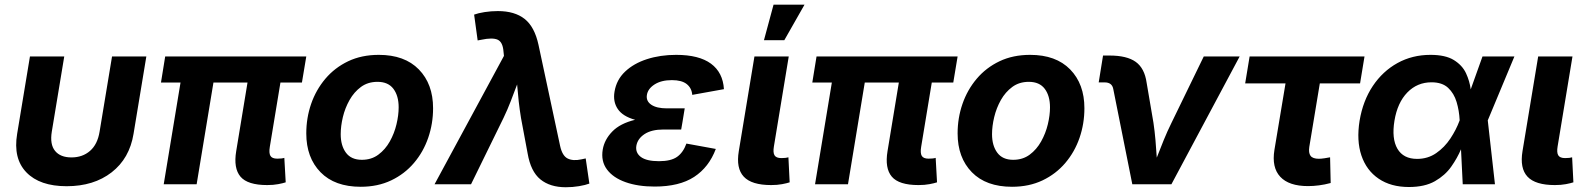

<svg xmlns="http://www.w3.org/2000/svg" viewBox="-20 -787 6791 820"><path d="M264.6 8.3Q149.9 8.3 92.8 -50.8Q35.6 -109.9 53.2 -215.3L107.9 -545.9H254.4L201.2 -224.6Q192.4 -170.4 215.1 -142.6Q237.8 -114.7 285.2 -114.7Q332.5 -114.7 364.5 -142.6Q396.5 -170.4 405.3 -224.6L458.5 -545.9H605L550.3 -215.3Q533.2 -110.4 456.8 -51Q380.4 8.3 264.6 8.3Z M1121.1 3.4Q1037.6 3.4 1007.1 -32.5Q976.6 -68.4 988.8 -141.6L1037.1 -434.6H891.6L819.8 0H679.2L751 -434.6H667.5L685.5 -545.9H1288.1L1269.5 -434.6H1177.7L1132.3 -159.7Q1127.9 -133.3 1135 -121.3Q1142.1 -109.4 1164.1 -109.4Q1184.6 -109.4 1194.3 -112.8L1200.2 -8.3Q1188.5 -4.4 1168 -0.5Q1147.5 3.4 1121.1 3.4Z M1520.5 10.7Q1409.7 10.7 1348.9 -51.5Q1288.1 -113.8 1288.1 -217.3Q1288.1 -283.2 1308.8 -343.3Q1329.6 -403.3 1369.6 -450.7Q1409.7 -498 1467 -525.4Q1524.4 -552.7 1597.7 -552.7Q1708 -552.7 1768.8 -490.5Q1829.6 -428.2 1829.6 -324.7Q1829.6 -258.8 1808.8 -198.5Q1788.1 -138.2 1748 -91.1Q1708 -43.9 1650.6 -16.6Q1593.3 10.7 1520.5 10.7ZM1525.4 -104.5Q1566.4 -104.5 1595.9 -126.5Q1625.5 -148.4 1644.8 -182.9Q1664.1 -217.3 1673.3 -256.1Q1682.6 -294.9 1682.6 -328.6Q1682.6 -377.9 1660.2 -407.7Q1637.7 -437.5 1592.3 -437.5Q1551.3 -437.5 1521.7 -415.8Q1492.2 -394 1472.9 -359.9Q1453.6 -325.7 1444.3 -286.9Q1435.1 -248 1435.1 -213.9Q1435.1 -165 1457.5 -134.8Q1480 -104.5 1525.4 -104.5Z M1835.9 0 2132.3 -548.3 2130.4 -566.4Q2127.4 -607.4 2105.5 -617.4Q2083.5 -627.4 2035.6 -617.2L2020 -614.3L2004.9 -724.6Q2022 -731 2049.8 -735.4Q2077.6 -739.7 2106.4 -739.7Q2178.2 -739.7 2220.7 -706.1Q2263.2 -672.4 2279.8 -595.7L2372.1 -164.1Q2381.3 -121.6 2404.3 -110.1Q2427.2 -98.6 2462.9 -106.4L2481.4 -110.4L2497.1 -2.9Q2480.5 3.4 2452.9 8.1Q2425.3 12.7 2396.5 12.7Q2329.1 12.7 2287.8 -21Q2246.6 -54.7 2233.4 -131.8L2205.1 -283.2Q2199.2 -319.3 2195.3 -354.5Q2191.4 -389.6 2188.5 -426.3Q2174.8 -389.6 2161.1 -354.2Q2147.5 -318.8 2130.4 -283.2L1991.7 0Z M2775.9 9.8Q2704.6 9.8 2651.6 -9Q2598.6 -27.8 2572.3 -63.2Q2545.9 -98.6 2554.2 -148.4Q2561.5 -190.9 2595 -225.3Q2628.4 -259.8 2692.4 -275.4Q2639.6 -290 2618.4 -321.5Q2597.2 -353 2604.5 -395.5Q2612.8 -446.3 2649.7 -481.2Q2686.5 -516.1 2743.2 -534.4Q2799.8 -552.7 2867.7 -552.7Q2965.3 -552.7 3016.4 -515.1Q3067.4 -477.5 3071.8 -406.2L2936.5 -381.8Q2934.1 -411.1 2912.8 -428Q2891.6 -444.8 2849.6 -444.8Q2804.2 -444.8 2775.4 -426.3Q2746.6 -407.7 2742.7 -380.9Q2738.8 -355 2761.7 -339.6Q2784.7 -324.2 2828.1 -324.2H2904.3L2894.5 -264.2L2889.2 -233.9H2813.5Q2762.7 -233.9 2732.9 -214.4Q2703.1 -194.8 2697.8 -164.6Q2692.9 -134.8 2717 -116.7Q2741.2 -98.6 2794.4 -98.6Q2845.7 -98.6 2871.8 -117.2Q2897.9 -135.7 2911.6 -173.8L3037.1 -150.9Q3007.8 -72.8 2944.6 -31.5Q2881.3 9.8 2775.9 9.8Z M3273.4 3.4Q3189.9 3.4 3156.5 -32.5Q3123 -68.4 3135.3 -141.6L3202.1 -545.9H3348.6L3285.2 -161.6Q3280.8 -135.7 3287.8 -123.8Q3294.9 -111.8 3317.4 -111.8Q3329.1 -111.8 3335.7 -112.8Q3342.3 -113.8 3347.2 -115.2L3352.5 -8.3Q3340.8 -4.4 3320.3 -0.5Q3299.8 3.4 3273.4 3.4ZM3242.7 -615.2 3283.7 -767.1H3416L3329.6 -615.2Z M3902.8 3.4Q3819.3 3.4 3788.8 -32.5Q3758.3 -68.4 3770.5 -141.6L3818.8 -434.6H3673.3L3601.6 0H3460.9L3532.7 -434.6H3449.2L3467.3 -545.9H4069.8L4051.3 -434.6H3959.5L3914.1 -159.7Q3909.7 -133.3 3916.7 -121.3Q3923.8 -109.4 3945.8 -109.4Q3966.3 -109.4 3976.1 -112.8L3981.9 -8.3Q3970.2 -4.4 3949.7 -0.5Q3929.2 3.4 3902.8 3.4Z M4302.2 10.7Q4191.4 10.7 4130.6 -51.5Q4069.8 -113.8 4069.8 -217.3Q4069.8 -283.2 4090.6 -343.3Q4111.3 -403.3 4151.4 -450.7Q4191.4 -498 4248.8 -525.4Q4306.2 -552.7 4379.4 -552.7Q4489.7 -552.7 4550.5 -490.5Q4611.3 -428.2 4611.3 -324.7Q4611.3 -258.8 4590.6 -198.5Q4569.8 -138.2 4529.8 -91.1Q4489.7 -43.9 4432.4 -16.6Q4375 10.7 4302.2 10.7ZM4307.1 -104.5Q4348.1 -104.5 4377.7 -126.5Q4407.2 -148.4 4426.5 -182.9Q4445.8 -217.3 4455.1 -256.1Q4464.4 -294.9 4464.4 -328.6Q4464.4 -377.9 4441.9 -407.7Q4419.4 -437.5 4374 -437.5Q4333 -437.5 4303.5 -415.8Q4273.9 -394 4254.6 -359.9Q4235.4 -325.7 4226.1 -286.9Q4216.8 -248 4216.8 -213.9Q4216.8 -165 4239.3 -134.8Q4261.7 -104.5 4307.1 -104.5Z M4815.9 0 4734.4 -407.7Q4729 -435.1 4697.8 -435.1H4672.4L4690.9 -549.8H4718.8Q4793 -549.8 4830.6 -522.7Q4868.2 -495.6 4877 -434.1L4906.2 -262.7Q4911.6 -226.1 4914.8 -189Q4918 -151.9 4920.4 -113.8Q4935.1 -151.9 4950.2 -189Q4965.3 -226.1 4983.4 -262.7L5121.1 -545.9H5274.4L4982.9 0Z M5566.4 7.8Q5484.9 7.8 5447.8 -32Q5410.6 -71.8 5422.9 -147L5470.2 -430.7H5297.9L5316.9 -545.9H5807.6L5788.6 -430.7H5616.7L5571.8 -159.7Q5567.9 -134.3 5577.1 -121.6Q5586.4 -108.9 5612.8 -108.9Q5621.6 -108.9 5637 -111.1Q5652.3 -113.3 5660.6 -115.2L5663.1 -5.4Q5637.7 1.5 5613.3 4.6Q5588.9 7.8 5566.4 7.8Z M5997.1 11.7Q5920.4 11.7 5868.2 -23.7Q5815.9 -59.1 5794.4 -122.8Q5772.9 -186.5 5786.6 -271.5Q5800.8 -356.4 5843 -419.7Q5885.3 -482.9 5948.5 -517.8Q6011.7 -552.7 6089.4 -552.7Q6153.3 -552.7 6189.2 -530.5Q6225.1 -508.3 6241 -474.4Q6256.8 -440.4 6261.2 -405.3L6311.5 -545.9H6447.8L6334 -272.9L6364.7 0H6227.1L6219.7 -149.4Q6204.1 -112.3 6178 -75.2Q6151.9 -38.1 6108.4 -13.2Q6064.9 11.7 5997.1 11.7ZM6213.9 -272.9V-274.4Q6211.9 -314.5 6200.9 -351.3Q6189.9 -388.2 6164.6 -411.9Q6139.2 -435.5 6093.8 -435.5Q6032.7 -435.5 5990.5 -392.1Q5948.2 -348.6 5935.5 -271.5Q5922.9 -194.8 5948.2 -151.6Q5973.6 -108.4 6032.2 -108.4Q6078.1 -108.4 6113.8 -133.1Q6149.4 -157.7 6174.3 -195.3Q6199.2 -232.9 6213.4 -271.5Z M6620.6 3.4Q6537.1 3.4 6503.7 -32.5Q6470.2 -68.4 6482.4 -141.6L6549.3 -545.9H6695.8L6632.3 -161.6Q6627.9 -135.7 6635 -123.8Q6642.1 -111.8 6664.6 -111.8Q6676.3 -111.8 6682.9 -112.8Q6689.5 -113.8 6694.3 -115.2L6699.7 -8.3Q6688 -4.4 6667.5 -0.5Q6647 3.4 6620.6 3.4Z"/></svg>

Font: Inter
Style: Bold Italic
Weight: 700
Italic angle: -9.39999°
Designer: Rasmus Andersson
Foundry: rsms
Version: Version 4.001;git-9221beed3